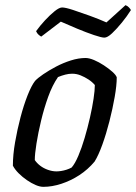

<svg xmlns="http://www.w3.org/2000/svg" viewBox="-20 -725 528 745"><path d="M148 0Q135 0 118.5 -7Q102 -14 84.5 -26Q67 -38 52.5 -52.5Q38 -67 30 -82Q30 -124 38.5 -173Q47 -222 59.5 -269.5Q72 -317 87 -355Q102 -393 116 -411Q126 -422 148 -437Q170 -452 197.5 -466.5Q225 -481 255 -490.5Q285 -500 312 -500Q326 -500 345 -492Q364 -484 383 -471.5Q402 -459 416 -446.5Q430 -434 433 -425Q433 -394 425 -348.5Q417 -303 404.5 -254Q392 -205 377 -163.5Q362 -122 347 -98Q321 -67 288 -45.5Q255 -24 218.5 -12Q182 0 148 0ZM199 -60Q207 -60 217 -61.5Q227 -63 238 -66.5Q249 -70 258 -75Q271 -90 284 -120.5Q297 -151 308.5 -190Q320 -229 329 -268.5Q338 -308 343 -341.5Q348 -375 348 -395Q338 -407 323.5 -416.5Q309 -426 293 -432.5Q277 -439 260 -439Q247 -439 233.5 -435.5Q220 -432 205 -426Q183 -394 167 -349.5Q151 -305 139.5 -257Q128 -209 121.5 -168Q115 -127 115 -104Q123 -92 136 -82Q149 -72 166 -66Q183 -60 199 -60ZM385 -579Q374 -579 344.5 -589Q315 -599 280 -613.5Q245 -628 216 -641L140 -583Q136 -585 130 -590Q124 -595 120 -604Q135 -625 154.5 -646Q174 -667 192 -681.5Q210 -696 221 -696Q234 -696 263 -686.5Q292 -677 328 -664Q364 -651 393 -638L467 -705Q475 -702 480.5 -696Q486 -690 488 -686Q473 -662 453 -637.5Q433 -613 415 -596Q397 -579 385 -579Z"/></svg>

Font: Texturina 12pt
Style: Italic
Weight: 400
Italic angle: -11°
Designer: Guillermo Torres Carreño
Foundry: Omnibus-Type
Version: Version 1.002